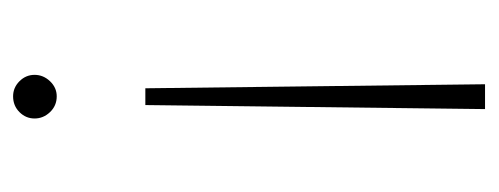

<svg xmlns="http://www.w3.org/2000/svg" viewBox="-248 -492 743 286"><g transform="rotate(90 123.0 -348.5)"><path d="M111 -194 105 -700H142L136 -194ZM123 3Q110 3 100.5 -6.5Q91 -16 91 -29Q91 -42 100.5 -52Q110 -62 123 -62Q137 -62 146.5 -52Q156 -42 156 -29Q156 -16 146.5 -6.5Q137 3 123 3Z"/></g></svg>

Font: Montserrat ExtraLight
Style: Regular
Weight: 200
Designer: Julieta Ulanovsky
Foundry: Julieta Ulanovsky
Version: Version 9.000; ttfautohint (v1.8.4.7-5d5b)